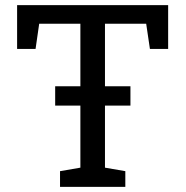

<svg xmlns="http://www.w3.org/2000/svg" viewBox="-20 -731 727 751"><path d="M214.8 0V-61.5L294.4 -75.2V-638.2H133.3L119.1 -539.6H46.9V-710.9H637.7V-539.6H566.4L551.8 -638.2H390.6V-75.2L470.2 -61.5V0ZM195.8 -317.9V-393.6H490.2V-317.9Z"/></svg>

Font: Roboto Slab LO
Style: Regular
Weight: 400
Designer: Google
Version: Version 2.000